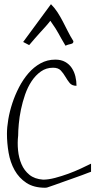

<svg xmlns="http://www.w3.org/2000/svg" viewBox="-20 -882 466 903"><path d="M12.7 -252.9Q12.7 -283.2 19 -320.8Q25.4 -358.4 38.1 -397Q50.8 -435.5 69.8 -472.2Q88.9 -508.8 113.8 -537.6Q138.7 -566.4 170.4 -584Q202.1 -601.6 240.2 -601.6Q267.6 -601.6 286.6 -590.8Q305.7 -580.1 317.4 -562.5Q329.1 -544.9 334.5 -522.9Q339.8 -501 339.8 -478.5Q318.4 -478.5 307.6 -491.7Q296.9 -504.9 287.6 -521Q278.3 -537.1 266.1 -550.3Q253.9 -563.5 229.5 -563.5Q197.3 -563.5 172.4 -545.9Q147.5 -528.3 128.9 -500.5Q110.4 -472.7 98.1 -437.5Q85.9 -402.3 78.6 -367.2Q71.3 -332 68.4 -299.3Q65.4 -266.6 65.4 -244.1Q61.5 -210.9 64.9 -175.3Q68.4 -139.6 81.1 -109.9Q93.8 -80.1 118.2 -60.1Q142.6 -40 182.6 -37.1Q208 -37.1 239.3 -45.4Q270.5 -53.7 301.3 -64.9Q332 -76.2 360.4 -89.4Q388.7 -102.5 408.2 -112.3V-74.2Q407.2 -74.2 396 -69.8Q384.8 -65.4 366.7 -58.6Q348.6 -51.8 325.7 -43.9Q302.7 -36.1 280.3 -27.8Q257.8 -19.5 236.8 -12.2Q215.8 -4.9 201.2 0Q200.2 0 197.3 0.5Q194.3 1 192.4 1Q138.7 1 104 -22Q69.3 -44.9 48.8 -81.5Q28.3 -118.2 20.5 -163.6Q12.7 -209 12.7 -252.9ZM216.8 -784.2Q204.1 -767.6 191.4 -753.9Q178.7 -740.2 167 -727.1Q155.3 -713.9 143.1 -700.2Q130.9 -686.5 117.2 -669.9L88.9 -684.6L219.7 -862.3Q237.3 -844.7 250.5 -824.2Q263.7 -803.7 275.4 -781.2Q287.1 -758.8 298.8 -735.4Q310.5 -711.9 325.2 -688.5Q325.2 -681.6 322.3 -679.2Q319.3 -676.8 314 -675.3Q308.6 -673.8 302.2 -672.4Q295.9 -670.9 288.1 -667Q275.4 -688.5 268.1 -701.2Q260.7 -713.9 254.9 -725.1Q249 -736.3 240.7 -749Q232.4 -761.7 216.8 -784.2Z"/></svg>

Font: Annie Use Your Telescope
Style: Regular
Weight: 400
Version: Version 1.003 2001